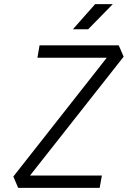

<svg xmlns="http://www.w3.org/2000/svg" viewBox="-20 -914 626 934"><path d="M68.4 0 44.9 -55.2 499.5 -633.3H162.1L172.4 -693.4H557.6L581.5 -638.2L126 -60.1H475.6L464.8 0ZM334.5 -771.5 442.9 -894H528.8L408.7 -771.5Z"/></svg>

Font: Cascadia Code PL Light
Style: Italic
Weight: 300
Italic angle: -10°
Monospace: yes
Designer: Aaron Bell
Foundry: Saja Typeworks
Version: Version 2404.023; ttfautohint (v1.8.4)